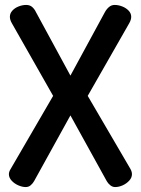

<svg xmlns="http://www.w3.org/2000/svg" viewBox="-20 -754 570 777"><path d="M84 3Q70 3 54 -4Q38 -11 27 -23Q16 -35 16 -49Q16 -59 23 -70L195 -366L28 -660Q20 -674 20 -686Q20 -700 30 -711Q40 -722 55.5 -728Q71 -734 86 -734Q101 -734 110.5 -725.5Q120 -717 126 -704L265 -448L404 -704Q411 -717 421 -725.5Q431 -734 444 -734Q459 -734 474.5 -728Q490 -722 500.5 -711Q511 -700 511 -686Q511 -674 503 -660L335 -366L508 -70Q514 -59 514 -49Q514 -35 503 -23Q492 -11 476.5 -4Q461 3 446 3Q435 3 426 -4.5Q417 -12 412 -21L265 -287L118 -21Q113 -12 104.5 -4.5Q96 3 84 3Z"/></svg>

Font: Dosis ExtraLight SemiBold
Style: Regular
Weight: 600
Version: Version 3.001; ttfautohint (v1.8.2)